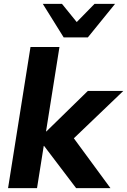

<svg xmlns="http://www.w3.org/2000/svg" viewBox="-20 -981 663 1001"><path d="M22 0 139 -736H290L220 -296H222L438 -507H623L365 -260L556 0H377L210 -220H208L173 0ZM312 -786 203 -961H303L380 -866L473 -961H580L438 -786Z"/></svg>

Font: Mulish ExtraBold
Style: Italic
Weight: 800
Italic angle: -9°
Designer: Vernon Adams
Foundry: Vernon Adams
Version: Version 3.603; ttfautohint (v1.8.3)